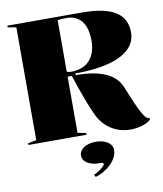

<svg xmlns="http://www.w3.org/2000/svg" viewBox="-101 -789 952 1122"><g transform="rotate(-10 375.0 -228.0)"><path d="M625 15Q581 15 545 0.5Q509 -14 481.5 -39.5Q454 -65 437 -98Q419 -133 394 -199Q369 -265 340 -353H315V-20L365 -10V0H20V-10L70 -20V-689L20 -698V-708H465Q552 -708 610 -690Q668 -672 696.5 -635.5Q725 -599 725 -544Q725 -487 683 -446.5Q641 -406 560 -385Q479 -364 363 -364V-354Q419 -354 463 -346.5Q507 -339 540.5 -324Q574 -309 596.5 -286Q619 -263 631 -232Q653 -178 670.5 -137.5Q688 -97 702 -72.5Q716 -48 724 -41Q735 -32 745 -32V-22Q727 -7 705 1Q683 9 662 12Q641 15 625 15ZM339 -378Q375 -378 403 -388.5Q431 -399 450 -419.5Q469 -440 479 -469.5Q489 -499 489 -538Q489 -588 475 -622Q461 -656 434.5 -674Q408 -692 370 -692Q354 -692 341.5 -691.5Q329 -691 315 -688V-383Q321 -380 327 -379Q333 -378 339 -378ZM375 252 368 238Q382 232 395.5 223.5Q409 215 420 205Q431 195 437 186L426 177H410Q383 177 360.5 169.5Q338 162 325 148Q312 134 312 115Q312 95 325 80.5Q338 66 360.5 58Q383 50 410 50Q438 50 460 58Q482 66 495 80.5Q508 95 508 115Q508 137 497.5 158Q487 179 469 197Q451 215 427 229.5Q403 244 375 252Z"/></g></svg>

Font: Kalnia
Style: Bold
Weight: 700
Designer: Frida Medrano
Foundry: Frida Medrano
Version: Version 1.105